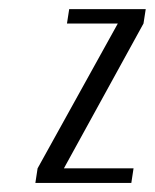

<svg xmlns="http://www.w3.org/2000/svg" viewBox="-20 -404 342 424"><path d="M58.1 0 63 -32.2 240.2 -352.1H127.9L132.8 -383.8H301.8L296.9 -352.1L121.1 -32.2H274.9L270 0Z"/></svg>

Font: Gawaa
Style: Italic
Weight: 400
Designer: T. Christopher White
Version: Version 1.0